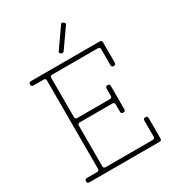

<svg xmlns="http://www.w3.org/2000/svg" viewBox="-214 -1030 1041 1150"><g transform="rotate(-30 307.0 -455.0)"><path d="M61 -30H131Q146 -30 146 -45V-655Q146 -670 131 -670H61Q46 -670 46 -685Q46 -700 61 -700H536Q551 -700 551 -685V-545Q551 -530 536 -530Q521 -530 521 -545V-655Q521 -670 506 -670H191Q176 -670 176 -655V-385Q176 -370 191 -370H416Q431 -370 431 -385V-435Q431 -450 446 -450Q461 -450 461 -435V-275Q461 -260 446 -260Q431 -260 431 -275V-325Q431 -340 416 -340H191Q176 -340 176 -325V-45Q176 -30 191 -30H516Q531 -30 531 -45V-155Q531 -170 546 -170Q561 -170 561 -155V-15Q561 0 546 0H61Q46 0 46 -15Q46 -30 61 -30ZM296 -774 385 -901Q390 -910 396 -910Q401 -910 406 -905Q414 -900 414 -895Q414 -889 410 -885L320 -757Q316 -751 309 -751Q304 -751 299 -754Q292 -758 292 -764Q292 -770 296 -774Z"/></g></svg>

Font: ClassicType
Style: Regular
Weight: 400
Version: Version 1.004